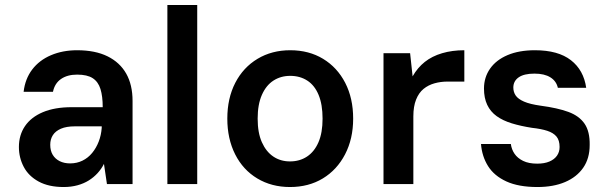

<svg xmlns="http://www.w3.org/2000/svg" viewBox="-20 -740 2443 772"><path d="M236 12Q176 12 135.5 -10Q95 -32 75.5 -69Q56 -106 56 -149Q56 -197 80.5 -233Q105 -269 152.5 -289Q200 -309 268 -309H393Q393 -353 384 -382Q375 -411 353 -425.5Q331 -440 290 -440Q251 -440 225.5 -422.5Q200 -405 193 -371H75Q81 -423 109.5 -460.5Q138 -498 185 -518Q232 -538 290 -538Q363 -538 412.5 -513.5Q462 -489 487.5 -444Q513 -399 513 -334V0H410L398 -81Q388 -61 372.5 -44Q357 -27 337 -14.5Q317 -2 291.5 5Q266 12 236 12ZM262 -83Q289 -83 311.5 -94Q334 -105 350.5 -125Q367 -145 377 -171Q387 -197 389 -226V-232H281Q247 -232 225 -222.5Q203 -213 192.5 -196.5Q182 -180 182 -158Q182 -134 192 -117.5Q202 -101 220 -92Q238 -83 262 -83Z M653 0V-720H773V0Z M1146 12Q1072 12 1014.5 -22.5Q957 -57 925.5 -119.5Q894 -182 894 -263Q894 -345 926 -407Q958 -469 1015.5 -503.5Q1073 -538 1147 -538Q1222 -538 1279 -503.5Q1336 -469 1368 -407Q1400 -345 1400 -263Q1400 -182 1367.5 -119.5Q1335 -57 1278 -22.5Q1221 12 1146 12ZM1146 -91Q1185 -91 1214.5 -110.5Q1244 -130 1260.5 -168Q1277 -206 1277 -263Q1277 -320 1261 -358.5Q1245 -397 1215.5 -416Q1186 -435 1147 -435Q1109 -435 1079.5 -416Q1050 -397 1033 -358.5Q1016 -320 1016 -263Q1016 -206 1033 -168Q1050 -130 1079 -110.5Q1108 -91 1146 -91Z M1522 0V-526H1629L1639 -433Q1659 -468 1688 -491Q1717 -514 1757.5 -526Q1798 -538 1847 -538V-412H1780Q1752 -412 1727 -405Q1702 -398 1683 -382.5Q1664 -367 1653 -339.5Q1642 -312 1642 -272V0Z M2141 12Q2065 12 2016 -10.5Q1967 -33 1942.5 -72Q1918 -111 1914 -161H2034Q2037 -139 2049 -121.5Q2061 -104 2083.5 -93Q2106 -82 2140 -82Q2169 -82 2189 -90.5Q2209 -99 2219.5 -114Q2230 -129 2230 -149Q2230 -176 2217.5 -191Q2205 -206 2180.5 -214Q2156 -222 2119 -226Q2074 -233 2038 -244Q2002 -255 1977 -273Q1952 -291 1939 -318.5Q1926 -346 1926 -384Q1926 -429 1950.5 -464Q1975 -499 2021 -518.5Q2067 -538 2131 -538Q2224 -538 2275.5 -498Q2327 -458 2337 -387H2223Q2217 -414 2193 -429Q2169 -444 2129 -444Q2087 -444 2065.5 -429Q2044 -414 2044 -388Q2044 -370 2053.5 -356Q2063 -342 2087 -331.5Q2111 -321 2154 -315Q2222 -306 2265.5 -290Q2309 -274 2330.5 -242.5Q2352 -211 2351 -157Q2351 -103 2325 -65.5Q2299 -28 2252 -8Q2205 12 2141 12Z"/></svg>

Font: DM Sans 9pt SemiBold
Style: Regular
Weight: 600
Version: Version 4.004;gftools[0.9.30]